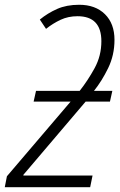

<svg xmlns="http://www.w3.org/2000/svg" viewBox="-44 -785 503 805"><path d="M334 0 344 -49H54V-52L315 -359H417L427 -404H350Q383 -445 409.5 -499.5Q436 -554 436 -618Q436 -686 396 -725.5Q356 -765 288 -765Q235 -765 195.5 -747.5Q156 -730 123 -703L149 -664Q178 -687 210 -702Q242 -717 281 -717Q381 -717 381 -612Q381 -551 352.5 -499Q324 -447 290 -404H107L97 -359H252L-15 -46L-24 0Z"/></svg>

Font: Noto Sans UI SemiCondensed Light
Style: Italic
Weight: 300
Width: 4
Designer: Monotype Design Team
Foundry: Monotype Imaging Inc.
Version: 1.001